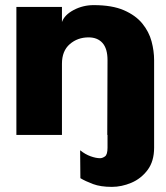

<svg xmlns="http://www.w3.org/2000/svg" viewBox="-20 -527 647 750"><path d="M346 -507Q418 -507 464 -487Q510 -467 536 -435Q562 -403 572 -365.5Q582 -328 582 -292V50Q582 103 556.5 137Q531 171 493 187Q455 203 417 203Q373 203 343.5 192Q314 181 294 169L293 60Q313 76 334 83.5Q355 91 371 91Q380 91 390 84Q400 77 400 50V0H399L400 -292Q400 -337 380.5 -359Q361 -381 326 -381Q283 -381 252.5 -354.5Q222 -328 222 -278V0H44V-500H222V-441Q232 -469 268 -488Q304 -507 346 -507Z"/></svg>

Font: Panamera Black
Style: Regular
Weight: 900
Designer: Bastien Sozeau
Foundry: NBR — Bastien Sozeau
Version: Version 3.002; ttfautohint (v1.8.4.7-5d5b);gftools[0.9.33]